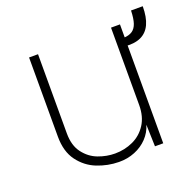

<svg xmlns="http://www.w3.org/2000/svg" viewBox="-105 -667 803 786"><g transform="rotate(-20 297.0 -274.0)"><path d="M466 -428V-462H475.5Q500 -463 514.2 -472.5Q528.5 -482 535.2 -502Q542 -522 543 -557H594Q594 -509.5 580 -479.2Q566 -449 537.5 -436.2Q509 -423.5 466 -428ZM85 -174V-519H124V-174Q124 -121 148.8 -88.5Q173.5 -56 209.5 -42.5Q245.5 -29 282 -29Q324 -29 360.5 -45.8Q397 -62.5 419.5 -97Q442 -131.5 442 -182V-519H481V-1H445L442 -96Q433 -65 410.2 -41Q387.5 -17 355 -3.8Q322.5 9.5 285 9Q236.5 8.5 191 -9.5Q145.5 -27.5 115.2 -68.2Q85 -109 85 -174Z"/></g></svg>

Font: Public Sans VF
Style: Regular
Weight: 400
Designer: Pablo Impallari, Rodrigo Fuenzalida (Modified by Dan O. Williams and USWDS)
Version: Version 1.003